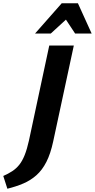

<svg xmlns="http://www.w3.org/2000/svg" viewBox="-97 -936 580 1173"><path d="M80 -78 204 -658H354L228 -72Q212 3 186.5 53Q161 103 125.5 134.5Q90 166 45.5 185Q1 204 -52 217L-77 139Q-47 126 -22.5 110Q2 94 20.5 71Q39 48 53.5 12Q68 -24 80 -78ZM117 -731 280 -916H379L333 -841L213 -731ZM362 -731 290 -840 280 -916H379L463 -731Z"/></svg>

Font: Ysabeau Office ExtraBold
Style: Italic
Weight: 800
Italic angle: -12°
Designer: Christian Thalmann (Catharsis Fonts)
Version: Version 2.001;gftools[0.9.30]; featfreeze: tnum,lnum,ss02